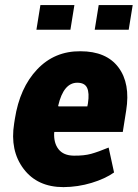

<svg xmlns="http://www.w3.org/2000/svg" viewBox="-20 -745 556 775"><path d="M292 -411.1Q236.3 -411.1 214.8 -317.9L216.3 -315.4H332.5L335 -328.1Q341.3 -370.1 331.5 -390.6Q321.8 -411.1 292 -411.1ZM236.3 10.3Q130.9 10.3 75.2 -63.5Q19.5 -137.2 37.1 -246.6L40 -265.1Q59.6 -390.6 129.9 -464.8Q200.2 -539.1 304.7 -538.1Q409.2 -538.1 458 -473.1Q506.8 -408.2 489.3 -298.8L475.6 -212.4H199.7L198.7 -210Q196.3 -168 216.3 -142.6Q236.3 -117.2 277.8 -116.7Q319.3 -116.2 347.7 -124Q376 -131.8 418.5 -149.4L440.4 -48.8Q404.3 -23.4 349.6 -6.8Q294.9 9.8 236.3 10.3ZM264.2 -625H127L143.1 -724.6H280.3ZM499.5 -625H362.3L378.4 -724.6H515.6Z"/></svg>

Font: Roboto-BlackItalic
Style: Italic
Weight: 900
Italic angle: -12°
Designer: Google
Version: Version 1.100141; 2013